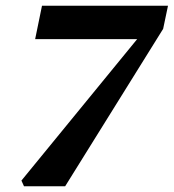

<svg xmlns="http://www.w3.org/2000/svg" viewBox="-20 -652 608 672"><path d="M64 0 55 -20 460 -515H103L127 -632H568L551 -551L208 0Z"/></svg>

Font: Source Serif 4 SmText
Style: Bold Italic
Weight: 700
Italic angle: -12°
Designer: Frank Grießhammer
Foundry: Adobe
Version: Version 4.005;hotconv 1.1.0;makeotfexe 2.6.0